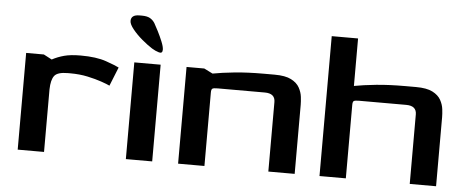

<svg xmlns="http://www.w3.org/2000/svg" viewBox="-47 -776 2147 886"><g transform="rotate(5 1026.5 -333.0)"><path d="M60 0V-448H142L180 -428Q206 -442 236 -450Q266 -458 312 -458Q385 -458 430.5 -442Q476 -426 491 -418L456 -331Q444 -337 416.5 -346.5Q389 -356 352 -364Q315 -372 271 -372H260Q212 -372 197.5 -353Q183 -334 182 -290V0Z M561 0V-448H683V0ZM687 -518Q687 -531 677.5 -554.5Q668 -578 656 -601.5Q644 -625 637 -637Q628 -651 614.5 -658.5Q601 -666 577 -666H566Q527 -666 527 -637Q527 -622 545.5 -599Q564 -576 589.5 -554.5Q615 -533 637 -519Q653 -509 670 -504Q687 -499 687 -518Z M803 0V-448H885L925 -428Q967 -436 1026 -442Q1085 -448 1161 -448H1211Q1261 -448 1288 -434Q1315 -420 1326.5 -399Q1338 -378 1340.5 -356.5Q1343 -335 1343 -320V0H1221V-322Q1221 -362 1173 -362H955Q936 -362 930.5 -358.5Q925 -355 925 -340V0Z M1458 0V-648H1580V-428Q1622 -436 1681 -442Q1740 -448 1816 -448H1866Q1916 -448 1943 -434Q1970 -420 1981.5 -399Q1993 -378 1995.5 -356.5Q1998 -335 1998 -320V0H1876V-322Q1876 -362 1828 -362H1610Q1591 -362 1585.5 -358.5Q1580 -355 1580 -340V0Z"/></g></svg>

Font: Goldman
Style: Regular
Weight: 400
Designer: Jaikishan Patel
Version: Version 1.000; ttfautohint (v1.8.3)